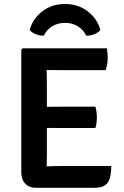

<svg xmlns="http://www.w3.org/2000/svg" viewBox="-20 -920 609 942"><path d="M526 -105.5Q526 -50 508.8 -24.2Q491.5 1.5 442.5 1.5H157Q123.5 1.5 104 -18.8Q84.5 -39 84.5 -74.5V-676.5L91 -683H504.5Q507 -668.5 507.8 -656Q508.5 -643.5 508.5 -632.5Q508.5 -622 506 -606.2Q503.5 -590.5 498.5 -576H274Q263 -576 245.2 -576.2Q227.5 -576.5 209 -576.5Q209 -556.5 209.5 -542.2Q210 -528 210 -508V-396Q228 -396 245.5 -396.2Q263 -396.5 274 -396.5H448Q452 -384.5 453.8 -369.5Q455.5 -354.5 455.5 -344.5Q455.5 -333.5 453.8 -319Q452 -304.5 448 -292H274Q263 -292 245.5 -292.2Q228 -292.5 210 -292.5V-162.5Q210 -147 209.5 -133.8Q209 -120.5 209 -104V-103.5Q224.5 -104.5 241.2 -105Q258 -105.5 278 -105.5ZM472.5 -772.5Q460.5 -759 441.5 -751.8Q422.5 -744.5 403 -745Q389.5 -774 361.8 -791Q334 -808 299 -808Q264 -808 236.2 -791Q208.5 -774 195 -745Q175.5 -744.5 156.5 -751.8Q137.5 -759 125.5 -772.5Q140.5 -828 187.2 -864.2Q234 -900.5 299 -900.5Q363.5 -900.5 410.5 -864.2Q457.5 -828 472.5 -772.5Z"/></svg>

Font: Signika Negative SC SemiBold
Style: Regular
Weight: 600
Designer: Anna Giedryś
Foundry: Anna Giedryś
Version: Version 2.000; ttfautohint (v1.8.3) -l 8 -r 50 -G 200 -x 9 -